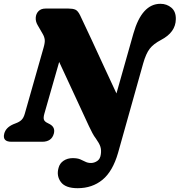

<svg xmlns="http://www.w3.org/2000/svg" viewBox="-42 -745 944 1009"><path d="M659 -568.5Q703.5 -725 801 -725Q834.5 -725 858.8 -704.5Q883 -684 882 -644Q881 -575 804 -535Q764 -514 744.5 -488.5Q725 -463 710.5 -412L578.5 58Q550.5 155.5 496.5 199.8Q442.5 244 366 244Q302 244 278 211.8Q254 179.5 265.5 138Q271.5 113.5 292 99.8Q312.5 86 340 86Q365 86 380 92.5Q395 99 407.2 105.2Q419.5 111.5 436.5 111.5Q453 111.5 469 101Q485 90.5 488 65Q491 43 485.5 25.8Q480 8.5 461.5 -17.5Q452 -29.5 443.5 -45.8Q435 -62 425 -83Q390.5 -156.5 349.5 -246Q308.5 -335.5 269 -419.5L191 -147Q185 -125.5 189.2 -115.2Q193.5 -105 209 -98L220.5 -92Q249.5 -75.5 241 -43Q229.5 0 179.5 0H18.5Q-31 0 -19.5 -43.5Q-11 -75 28 -92L43 -98Q60.5 -104.5 71.2 -115Q82 -125.5 88 -146.5L187 -494.5Q195 -522 193 -537.2Q191 -552.5 182 -567.5L156 -612.5Q144.5 -632 145.8 -652.2Q147 -672.5 160.2 -686.2Q173.5 -700 197 -700H318.5Q340 -700 353.5 -694.5Q367 -689 379 -664.5Q406 -608 439.2 -536.5Q472.5 -465 506.2 -391.2Q540 -317.5 570 -254Z"/></svg>

Font: Fraunces 9pt SuperSoft
Style: Bold Italic
Weight: 700
Italic angle: -16°
Version: Version 1.000;[b76b70a41]